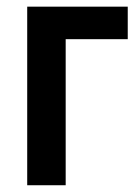

<svg xmlns="http://www.w3.org/2000/svg" viewBox="-20 -548 411 568"><path d="M357.9 -528.3V-432.1H174.3V0H60.5V-528.3Z"/></svg>

Font: Roboto Condensed Medium
Style: Regular
Weight: 500
Designer: Christian Robertson
Foundry: Google
Version: Version 3.0